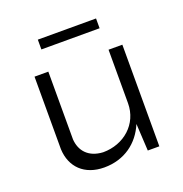

<svg xmlns="http://www.w3.org/2000/svg" viewBox="-103 -618 687 719"><g transform="rotate(-20 241.0 -258.5)"><path d="M414 -400H359V-187C359 -104 292 -46 209 -46C150 -49 122 -85 119 -130V-400H64V-111C67 -39 115 9 194 9C275 9 334 -36 362 -103L368 5H414ZM355 -487V-526H123V-487Z"/></g></svg>

Font: Josefin Sans
Style: Regular
Weight: 400
Designer: Santiago Orozco
Foundry: Typemade
Version: 1.000